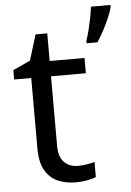

<svg xmlns="http://www.w3.org/2000/svg" viewBox="-54 -801 579 851"><g transform="rotate(-5 235.0 -375.0)"><path d="M264 -62Q284 -62 305 -65.5Q326 -69 339 -73V-6Q325 1 299 5.5Q273 10 249 10Q207 10 171.5 -4.5Q136 -19 114 -55Q92 -91 92 -156V-468H16V-510L93 -545L128 -659H180V-536H335V-468H180V-158Q180 -109 203.5 -85.5Q227 -62 264 -62ZM470 -751Q466 -733 454.5 -706Q443 -679 428 -650.5Q413 -622 398 -600H350V-612Q357 -631 363.5 -657.5Q370 -684 375.5 -711.5Q381 -739 383 -760H470Z"/></g></svg>

Font: Noto Sans Old Permic
Style: Regular
Weight: 400
Designer: Monotype Design Team
Foundry: Monotype Imaging Inc.
Version: Version 2.001; ttfautohint (v1.8.4.7-5d5b)